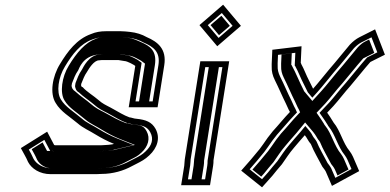

<svg xmlns="http://www.w3.org/2000/svg" viewBox="-20 -750 1660 818"><path d="M531.6 -250C507.8 -258.4 483.1 -274.1 463.1 -285C447.2 -294.5 426.1 -303.3 411.7 -314L399.3 -324C379.8 -341.3 348.3 -359.7 332 -379H330C327.3 -380.5 325.9 -383.4 325.3 -387L326.2 -393C333.9 -411.7 339.7 -428.6 350.2 -443C359.2 -458.4 380.2 -493 402.1 -493C406.2 -493.7 409.6 -494 412.2 -494H485.2C492.3 -492.8 503 -491.4 509.6 -490C517.1 -490 528.8 -484.5 536.2 -481L550.9 -473L556.3 -469L528.4 -293H651.4L679.8 -472C690.8 -541.4 651.9 -571.9 604.8 -592C585.5 -603.2 560.8 -611.3 534.2 -614L514.6 -616C508 -616.7 501.4 -617 494.7 -617H431.7C407.8 -617 387.3 -613.5 367.8 -605C307.2 -583.6 268.3 -531.3 235.5 -477C203.1 -424.6 191 -352 217.3 -311C239.1 -274.1 277.6 -252.8 311.5 -224C332.9 -205 361.6 -193 387 -177C409.6 -163.3 437.2 -148.3 465.7 -137C462.9 -136.3 460.5 -135.7 458.4 -135L442.1 -133C436.6 -132.3 431.6 -132 426.9 -132C420.8 -131.3 414.7 -131 408.7 -131H215.7C214.4 -131 213.1 -131.3 211.9 -132H210.9L180.9 -189L68.8 -119C78.9 -99.2 90.9 -81 99.5 -60C114.5 -31.5 149.2 -8 196.3 -8H389.3C396.6 -8 404.3 -8.3 412.4 -9C461.5 -9 506.5 -22.7 541.7 -42L561.2 -52C582 -62.6 598.1 -70.9 615.9 -88C650.7 -120.2 663.8 -162.5 642.8 -201C626.7 -229.8 602.5 -239.8 561.6 -244C551.8 -244 538.5 -250 531.6 -250ZM393.2 -33H200.2C161.7 -33 134.2 -52.7 122.8 -73.3C116.8 -87.9 109.1 -101.4 102.7 -112.8L169 -154.1L193.8 -107H203.9C206.4 -106.3 209 -106 211.8 -106H404.8C411.2 -106 418.2 -106.4 424.3 -107C431.7 -107.1 435.1 -107.4 441.2 -108.2L460.1 -110.5C462.8 -111.4 464.4 -111.9 467.9 -112.7L548.9 -132.2L478.2 -160.4C451.4 -171.1 424.3 -185.6 402.8 -198.8C375.5 -215.9 348 -227.7 329.8 -243.9C293.2 -275 258.2 -294.7 239.4 -326.3C219.6 -357.2 227.8 -420.1 256.7 -466.7C289 -520.3 323.4 -564.1 372.9 -581.6C389.3 -587.4 404.5 -592 427.8 -592H490.8C496.6 -592 502.4 -591.7 508.1 -591.1L527.8 -589.1C551.7 -586.7 573.9 -579 590.6 -569.3C635.4 -550.2 663.7 -528.2 654.8 -472L630.4 -318H557.4L583.4 -482.4L566.9 -494.7L550.4 -503.6C542.8 -507.2 530.8 -513.6 516.4 -514.9C507.8 -516.6 498.1 -517.8 491.3 -519H416.2C412.3 -519 407 -518.4 404 -518C357.5 -514.1 335.7 -464.7 329.5 -454.1C314.1 -432.1 309.6 -415.3 301.7 -396.1L299.7 -382.9C301.4 -373.2 303.7 -363 316.5 -356C334 -338.7 363.8 -319.3 381.2 -304L394.3 -293.4C412.6 -279.8 433 -271.8 448.1 -262.8C468.9 -251.5 495 -235.1 523.6 -225H526.9C530.1 -224.4 544 -219.5 556.2 -219C593.6 -215.1 608.2 -207.8 620.2 -186.5C635.6 -158.3 627.4 -130.1 600 -104.8C585.1 -90.4 573.7 -84.7 552.6 -73.9L532.6 -63.7C500.8 -46.2 460.9 -34 416.4 -34H415.3C407.7 -33.4 400.1 -33 393.2 -33ZM413.7 -34H416.4C453.3 -34 487.4 -43.9 517.4 -60.4L537.6 -70.7C558.9 -81.5 568.1 -85.9 583 -100.3C610.9 -126.1 621.4 -160.1 604.7 -190.8C592.5 -212.6 582.9 -215.8 553.9 -219C537.1 -220.2 529.3 -223.1 522.6 -225H517.6C484.7 -236.6 456 -254.1 434.4 -265.8C420.2 -274.3 399.5 -282.2 379.4 -297.2L366.1 -307.9C349.6 -322.6 320 -342.2 302.4 -359C287.4 -368.9 286.2 -376.9 284.9 -384.4L286.6 -394.9C294.2 -413.8 299.4 -431 313.1 -450.4C317.4 -457.7 332.1 -511.6 399.6 -517.8C404.3 -518.4 409.9 -519 416.2 -519H494.4C502.9 -517.5 508.8 -516.9 521.2 -514.7C545 -511.9 555.4 -504.8 563.4 -501L581.1 -491.4L597.8 -478.9L572.4 -318H615.4L639.8 -472C649.5 -533.6 619 -554.2 579.9 -570.9C562.6 -578.3 545.1 -587.2 524 -589.3L504.3 -591.3C499.8 -591.8 495.3 -592 490.8 -592H427.8C409.1 -592 399 -589.5 386.9 -584.2C344.1 -569.1 306.7 -526.1 273 -470.2C243.2 -422.2 234.2 -354.3 255 -321.9C273.9 -289.9 307.4 -271.8 344.9 -239.8C362.1 -224.6 388.4 -213.4 416.8 -195.6C437.7 -182.8 464.4 -168.5 489.7 -158.4L554.7 -132.5L476.9 -113.8C473.1 -112.9 471.5 -112.3 468.2 -111.2L446 -108.5C439.3 -107.7 434.9 -107.3 426.6 -107C420.5 -106.5 411.9 -106 404.8 -106H211.8C210.8 -106 200.8 -106.8 199.5 -107H180.5L161.5 -143.2L115 -114.2C122.8 -100.2 130.7 -87 138.2 -69.2C150.6 -46.4 176.1 -33 200.2 -33H393.2C399.3 -33 406.9 -33.4 413.7 -34Z M765 -44 751.8 39H874.8L888 -44C889.2 -52 889.8 -59.7 889.6 -67L956.5 -489H833.5L767.2 -71C765.8 -62.1 766.2 -51.6 765 -44ZM829.8 -643 905.6 -553 1006.4 -640 930.6 -730ZM863 -44 853.8 14H780.8L790 -44C791.8 -55.4 791.4 -65.4 792.2 -71L854.5 -464H927.5L864.3 -64.7C864.4 -58.3 864.2 -51.5 863 -44ZM865.2 -643 925 -694.6 971 -640 911.2 -588.4ZM849.4 -65.6 912.5 -464H869.5L807.2 -71C806.2 -64.2 806.6 -54 805 -44L795.8 14H838.8L848 -44C849.2 -51.7 849.5 -58.9 849.4 -65.6ZM877 -643 913.1 -600.2 959.2 -640 923.1 -682.8Z M1578 -625 1510.6 -591C1497.5 -584.3 1484.2 -574 1470.7 -560C1439.4 -523.2 1416.4 -493.2 1383.1 -455C1360.4 -428.5 1336.4 -396.8 1313.9 -372C1312.8 -373.3 1312.3 -374.3 1312.4 -375C1307.8 -383.7 1302.5 -394.3 1296.5 -407C1284.2 -430.1 1276.1 -454.7 1263.5 -477C1263.2 -479 1262.5 -480.7 1261.3 -482L1264.6 -553L1140.2 -538L1137.5 -477L1137.6 -465C1136.8 -447 1141.2 -428.3 1150.8 -409C1166.7 -377.6 1182.4 -339.7 1197.9 -309L1209.8 -283C1212 -279.7 1213.8 -276.3 1215.2 -273C1189 -245.7 1167.3 -218 1142.3 -191C1127.8 -173.9 1113 -153.4 1101.5 -136L1086.2 -115C1059.8 -82 1035.1 -54 1007.6 -23L1096.4 48L1140.2 -1C1155.9 -21.1 1162.9 -28.7 1180.9 -50C1200.1 -76.9 1211.1 -95.6 1232 -120L1254.1 -146C1262.2 -154.7 1270.3 -164 1278.6 -174C1287.9 -162.9 1292.6 -150.2 1302 -139C1303.2 -138.3 1304.1 -137.3 1304.5 -136C1317.6 -103.1 1337.5 -71.1 1353.3 -40C1359.2 -31.9 1364 -26.9 1368 -19L1394.3 42L1510.3 -21L1484 -82C1480 -90.7 1475.3 -98.7 1469.8 -106C1440.4 -140.9 1430.5 -193.1 1401.1 -228C1400 -229.3 1399.2 -230.7 1398.7 -232C1391.9 -244 1381.8 -258.5 1373.8 -270L1400.2 -298C1423.7 -323.8 1448.5 -357.2 1472.8 -384C1504.6 -421.2 1527.8 -451.9 1558 -486L1619.9 -517ZM1315.9 -165.1C1309.9 -172.9 1310.3 -178.3 1299 -191.7L1280.9 -213.2L1260 -187.9C1251.9 -178.1 1244 -169.1 1236.3 -160.7L1213.7 -134.3C1191.4 -108.3 1179.4 -88.1 1161.7 -63.2C1144.9 -43.3 1136.3 -33.7 1121.7 -15.1L1096.3 13.4L1043.6 -28.8C1064.4 -52.5 1084.5 -75.7 1105.5 -102L1121.7 -124.2C1132.6 -140.6 1147.7 -161.5 1160.2 -176.3C1186.6 -205 1207.5 -231.5 1232.3 -257.4L1245.3 -271L1238.7 -285.9C1237 -289.8 1234.7 -294 1232.6 -297.4L1221.1 -322.5C1205.6 -353 1190.4 -390.3 1173.8 -422.8C1165.3 -439.8 1162.3 -454.7 1163 -468.4L1162.9 -480.5L1164.4 -516.2L1238.2 -525.1L1235.7 -470.5L1239 -466.5C1239.2 -465.5 1239 -466.4 1239.2 -465.5C1251.1 -444.3 1260 -418.8 1273.4 -393.2C1279.4 -380.5 1283.9 -371.5 1288.3 -363.1C1290.1 -358 1291.8 -356.2 1293.4 -354.3L1310.6 -333.9L1331.5 -357C1355.4 -383.3 1379.7 -415.4 1401.2 -440.6C1434.5 -478.8 1459.3 -510.9 1488.3 -545C1499.9 -556.8 1510.4 -564.6 1519.2 -569.1L1562.7 -591L1587.5 -527L1544.1 -505.3C1511.9 -468.9 1486.4 -435.7 1454.9 -398.6C1428.4 -369.4 1404.2 -337 1382.8 -313.2L1341.3 -269.3L1352.2 -253.7C1359.8 -242.9 1370.1 -227.9 1375.5 -218.5C1377 -215.1 1378.7 -212.6 1380.6 -210.3C1407.9 -178 1418.9 -125 1448.9 -88.8C1453.6 -82.4 1457.4 -75.9 1460.5 -69.1L1477.5 -29.8L1408.6 7.7L1391.3 -32.3C1386.2 -42.4 1379.7 -49.8 1375.6 -55.4C1359.3 -87.2 1340.1 -118.5 1328.5 -147.7C1327.9 -149.5 1320.5 -159.6 1315.9 -165.1ZM1552.6 -581.6 1534.1 -572.3C1527.2 -568.7 1517.8 -562.2 1505.2 -549.4C1475 -513.8 1451.6 -483.3 1418.1 -444.9C1396.4 -419.5 1372.2 -387.5 1348.5 -361.4L1310.7 -319.8L1277.9 -358.8C1275.5 -361.6 1276 -359.8 1272.7 -367.8C1256.8 -397.9 1239.8 -441.3 1224.1 -469.2L1223.8 -470.5L1220.9 -474L1223.1 -523L1179.4 -517.7L1177.7 -479.2L1177.8 -467.2C1177.1 -451.3 1180.7 -435.9 1189.3 -418.5C1205.7 -386.3 1221.1 -348.8 1236.5 -318.3L1248.1 -293.1C1249.9 -290.1 1252.5 -285.5 1254.1 -281.8L1258.6 -271.6L1249.2 -261.8C1224.4 -235.9 1203.1 -208.8 1177 -180.7C1164.2 -165.5 1149.8 -145.6 1138.2 -128.1L1122.2 -106.1C1098.7 -76.8 1078.6 -53.6 1055.4 -27.4L1092.9 2.6L1104.9 -10.8C1119.8 -29.8 1127.3 -38.1 1145 -59C1162.9 -84.2 1174.7 -104.1 1196.9 -130L1219.4 -156.4C1228 -165.6 1235 -173.7 1243.2 -183.6L1280 -228.3L1314.6 -187.3C1325.6 -174.1 1330.9 -161.5 1336.2 -154.6C1338.2 -152.5 1342.9 -146.5 1343.8 -143.8C1355.6 -113.9 1374.6 -83.1 1391.1 -51C1396 -44.5 1401.2 -39 1406.7 -28.1L1417.9 -2.3L1464.8 -27.8L1445.1 -73.2C1441.9 -80.2 1437.8 -87.3 1433.4 -93.2C1403.5 -129.1 1392.3 -182.5 1365.1 -214.8C1362.8 -217.5 1362.6 -217.5 1359.9 -223C1354.2 -232.8 1344.2 -247.3 1336.6 -258.2L1328.7 -269.5L1365.8 -308.8C1387.5 -332.7 1412.1 -365.7 1438 -394.3C1469.9 -431.7 1495.3 -464.9 1527.6 -501.3L1574.6 -524.8Z"/></svg>

Font: Tape
Style: Regular
Weight: 500
Foundry: Cannot Into Space Fonts
Version: Version 0.97